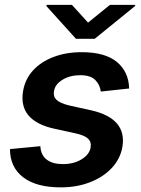

<svg xmlns="http://www.w3.org/2000/svg" viewBox="-20 -770 589 800"><path d="M518.1 -401.3 399.9 -388.5Q397 -415.8 377.3 -436.3Q357.6 -456.7 314.3 -456.7Q272.4 -456.7 240.8 -437.9Q209.2 -419 204.9 -389.6Q201 -367.9 215.6 -353.9Q230.1 -339.8 269.5 -330.3L359.7 -310.4Q509.2 -276.6 490.1 -158.7Q481.5 -108.3 445.8 -70.1Q410.2 -32 355.1 -10.7Q300.1 10.7 233 10.7Q131 10.7 76.2 -31.6Q21.3 -73.9 21.7 -148.8L148.1 -160.9Q150.2 -123.9 174.2 -105.3Q198.2 -86.6 240.1 -86.3Q287.6 -85.9 320.5 -106.5Q353.3 -127.1 357.6 -156.2Q361.5 -178.3 347.1 -192.1Q332.7 -206 295.8 -214.1L206.3 -233.7Q55 -267 76.3 -391.3Q84.9 -441.1 118.1 -477.1Q151.3 -513.1 203.5 -532.8Q255.7 -552.6 320.3 -552.6Q418 -552.6 467.2 -511.7Q516.3 -470.9 518.1 -401.3ZM279.8 -749.6 346.9 -675.8 437.9 -749.6H543.7L542.6 -744.7L374.6 -608.3H296.5L173.3 -744.7L174.4 -749.6Z"/></svg>

Font: Inter UI Semi Bold
Style: Italic
Weight: 600
Italic angle: -9.39999°
Designer: Rasmus Andersson
Foundry: rsms
Version: 3.2;8d6f07862